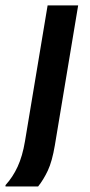

<svg xmlns="http://www.w3.org/2000/svg" viewBox="-67 -520 333 707"><path d="M-46.7 166.7V161.7Q-20 132.5 -2.1 93.8Q15.8 55 25 0L108.3 -500H220.8L135 15Q125 74.2 109.2 107.9Q93.3 141.7 73.3 166.7Z"/></svg>

Font: Familjen Grotesk Medium
Style: Italic
Weight: 500
Italic angle: -9.46201°
Designer: Anders Wikstroem, Jonas Baeckman, Matilda Gysing, Kristian Moeller
Foundry: Familjen STHLM AB
Version: Version 2.002; ttfautohint (v1.8.4.7-5d5b)